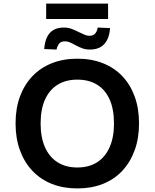

<svg xmlns="http://www.w3.org/2000/svg" viewBox="-20 -1043 864 1073"><path d="M412 10Q334 10 270.5 -15Q207 -40 161.5 -88Q116 -136 91.5 -203Q67 -270 67 -353Q67 -437 91.5 -503.5Q116 -570 161.5 -617.5Q207 -665 270.5 -690Q334 -715 412 -715Q491 -715 554.5 -690Q618 -665 663 -618Q708 -571 732.5 -504Q757 -437 757 -354Q757 -270 732.5 -203Q708 -136 663 -88Q618 -40 554.5 -15Q491 10 412 10ZM412 -107Q477 -107 522.5 -136Q568 -165 592.5 -220Q617 -275 617 -353Q617 -432 593 -486.5Q569 -541 523 -569.5Q477 -598 412 -598Q348 -598 302 -569.5Q256 -541 231.5 -486.5Q207 -432 207 -353Q207 -275 231.5 -220Q256 -165 302 -136Q348 -107 412 -107ZM238 -937V-1023H584V-937ZM482 -766Q458 -766 437.5 -774Q417 -782 397 -793Q381 -802 368.5 -807Q356 -812 344 -812Q321 -812 311 -800Q301 -788 296 -766L227 -769Q230 -808 242.5 -834.5Q255 -861 278 -875Q301 -889 338 -889Q361 -889 382 -881Q403 -873 424 -862Q441 -854 454 -848.5Q467 -843 479 -843Q501 -843 511.5 -855Q522 -867 526 -889L595 -886Q591 -828 563 -797Q535 -766 482 -766Z"/></svg>

Font: Nunito Sans 8pt
Style: Bold
Weight: 700
Version: Version 3.101;gftools[0.9.27]